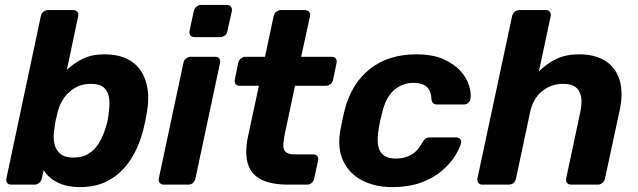

<svg xmlns="http://www.w3.org/2000/svg" viewBox="-20 -751 2596 781"><path d="M307 10Q250 10 212.5 -9.5Q175 -29 158 -59L150 -25Q148 -14 139.5 -7Q131 0 121 0H25Q15 0 9.5 -7Q4 -14 6 -25L146 -685Q148 -696 156.5 -703Q165 -710 176 -710H279Q289 -710 294.5 -703Q300 -696 298 -685L252 -467Q282 -495 318 -512.5Q354 -530 405 -530Q457 -530 493.5 -513Q530 -496 551.5 -465Q573 -434 580 -391Q587 -348 578 -297Q575 -278 571.5 -260.5Q568 -243 563 -224Q545 -153 510.5 -100.5Q476 -48 425.5 -19Q375 10 307 10ZM279 -110Q316 -110 341.5 -126.5Q367 -143 383 -170Q399 -197 409 -229Q414 -244 417.5 -260Q421 -276 422 -291Q427 -323 424 -350Q421 -377 404 -393.5Q387 -410 348 -410Q313 -410 285.5 -394Q258 -378 241 -353.5Q224 -329 216 -301Q211 -283 207 -264Q203 -245 201 -226Q196 -196 200.5 -170Q205 -144 223.5 -127Q242 -110 279 -110Z M646 0Q636 0 630 -7Q624 -14 626 -25L726 -495Q728 -506 737 -513Q746 -520 756 -520H856Q867 -520 872 -513Q877 -506 875 -495L775 -25Q773 -14 765 -7Q757 0 746 0ZM771 -600Q760 -600 754.5 -607Q749 -614 751 -625L768 -705Q770 -716 778.5 -723.5Q787 -731 798 -731H903Q914 -731 919.5 -723.5Q925 -716 923 -705L905 -625Q904 -614 895 -607Q886 -600 876 -600Z M1152 0Q1084 0 1043 -20.5Q1002 -41 988.5 -84Q975 -127 988 -192L1033 -402H955Q944 -402 938.5 -409Q933 -416 935 -427L949 -495Q951 -506 960 -513Q969 -520 979 -520H1058L1093 -685Q1095 -696 1103.5 -703Q1112 -710 1123 -710H1221Q1231 -710 1237 -703Q1243 -696 1241 -685L1205 -520H1330Q1341 -520 1346 -513Q1351 -506 1349 -495L1335 -427Q1333 -416 1324.5 -409Q1316 -402 1305 -402H1180L1138 -204Q1133 -179 1132.5 -160.5Q1132 -142 1142.5 -132.5Q1153 -123 1179 -123H1255Q1265 -123 1270.5 -116Q1276 -109 1274 -99L1258 -25Q1256 -14 1248 -7Q1240 0 1229 0Z M1574 10Q1506 10 1453.5 -17Q1401 -44 1376.5 -95.5Q1352 -147 1364 -219Q1367 -235 1372 -259.5Q1377 -284 1381 -300Q1408 -409 1483.5 -469.5Q1559 -530 1673 -530Q1738 -530 1782 -511Q1826 -492 1852 -463.5Q1878 -435 1887.5 -404.5Q1897 -374 1894 -351Q1893 -340 1885 -333Q1877 -326 1867 -326H1758Q1748 -326 1742.5 -331Q1737 -336 1735 -347Q1734 -382 1715.5 -398Q1697 -414 1662 -414Q1617 -414 1583.5 -385Q1550 -356 1535 -295Q1530 -276 1526 -257.5Q1522 -239 1520 -224Q1510 -162 1527.5 -134Q1545 -106 1590 -106Q1625 -106 1652 -121Q1679 -136 1698 -171Q1704 -182 1710.5 -187Q1717 -192 1728 -192H1836Q1847 -192 1852.5 -184.5Q1858 -177 1855 -167Q1849 -146 1830.5 -116Q1812 -86 1778.5 -57Q1745 -28 1694.5 -9Q1644 10 1574 10Z M1942 0Q1932 0 1926 -7Q1920 -14 1922 -25L2063 -685Q2065 -696 2073.5 -703Q2082 -710 2092 -710H2200Q2211 -710 2216.5 -703Q2222 -696 2220 -685L2172 -460Q2203 -492 2242.5 -511Q2282 -530 2336 -530Q2400 -530 2442 -503.5Q2484 -477 2500 -426.5Q2516 -376 2501 -304L2441 -25Q2439 -14 2430.5 -7Q2422 0 2412 0H2303Q2292 0 2286.5 -7Q2281 -14 2283 -25L2341 -298Q2352 -351 2335.5 -380.5Q2319 -410 2270 -410Q2239 -410 2211.5 -397Q2184 -384 2164.5 -359Q2145 -334 2137 -298L2079 -25Q2077 -14 2069 -7Q2061 0 2050 0Z"/></svg>

Font: Rubik SemiBold
Style: Italic
Weight: 600
Italic angle: -12°
Designer: Hubert and Fischer
Foundry: Hubert and Fischer
Version: Version 2.300;gftools[0.9.30]